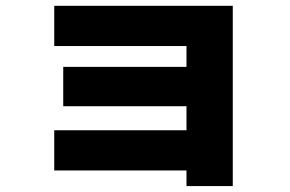

<svg xmlns="http://www.w3.org/2000/svg" viewBox="-20 -588 978 648"><path d="M609.4 40H765.6V-568.4H163.1V-432.6H609.4V-362.3H193.4V-229.5H609.4V-148.4H163.1V-12.7H609.4Z"/></svg>

Font: Pretendard Black
Style: Regular
Weight: 900
Designer: Base glyphs from Inter by Rasmus Andersson; Hangeul glyphs from Noto Sans CJK(Source Han Sans) by Jang Soo-young and Kan
Foundry: Kil Hyung-jin
Version: Version 1.309;Glyphs 3.2 (3225)